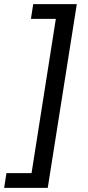

<svg xmlns="http://www.w3.org/2000/svg" viewBox="-79 -725 424 925"><path d="M-59 180 -48 109H73L190 -634H70L81 -705H291L151 180Z"/></svg>

Font: Mulish Medium
Style: Italic
Weight: 500
Italic angle: -9°
Designer: Vernon Adams
Foundry: Vernon Adams
Version: Version 3.603; ttfautohint (v1.8.3)